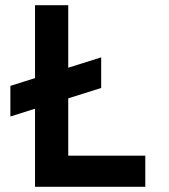

<svg xmlns="http://www.w3.org/2000/svg" viewBox="-20 -720 650 740"><path d="M115 -700V-419L20 -389V-271L115 -301V0H540V-120H243V-341L370 -381V-499L243 -459V-700Z"/></svg>

Font: KT Kiyosuna Sans Bold
Style: Regular
Weight: 700
Designer: [Zen Kaku Gothic] Yoshimichi Ohira
Version: Version 1.010;Glyphs 3.1.2 (3151)